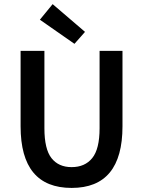

<svg xmlns="http://www.w3.org/2000/svg" viewBox="-20 -901 695 933"><path d="M80.1 -287.1V-653.8H195.8V-277.8Q195.8 -176.3 230.2 -132.6Q264.6 -88.9 328.1 -88.9Q392.6 -88.9 428.2 -132.8Q463.9 -176.8 463.9 -277.8V-653.8H575.2V-287.1Q575.2 12.2 328.1 12.2Q80.1 12.2 80.1 -287.1ZM173.8 -805.2 235.8 -880.9 393.1 -746.1 341.8 -688Z"/></svg>

Font: Source Sans Pro Semibold
Style: Regular
Weight: 600
Designer: Paul D. Hunt
Foundry: Adobe Systems Incorporated
Version: Version 2.020;PS 2.0;hotconv 1.0.86;makeotf.lib2.5.63406